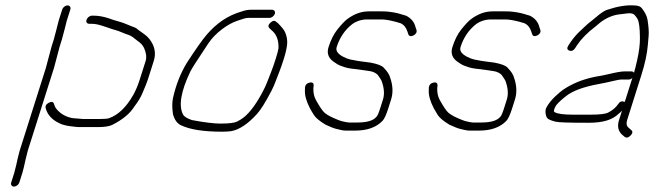

<svg xmlns="http://www.w3.org/2000/svg" viewBox="-20 -501 2419 710"><path d="M286.8 -61H350.6C367.6 -61 377.9 -62 383.5 -64C417.3 -76 447.1 -104.7 472.8 -150C481.8 -166 489.9 -185 496.8 -207L518.7 -276C522.7 -288.8 521 -304.1 513.4 -322C508.9 -332.6 501 -341.6 489.8 -349L470.6 -364C464.5 -368 459.2 -370.8 453.6 -372.5C447.9 -374.2 440.5 -377 431.3 -381C422.2 -385 413.9 -388 406.4 -389.9C399 -391.8 390.2 -394.7 380 -398.5C375.5 -400.2 366.8 -403 353.9 -407C341 -411 329.2 -413 318.3 -413H310.3C306.3 -413 303.3 -414.3 301.1 -417C298.9 -419.7 298.5 -423.2 299.9 -427.5C301.3 -431.8 304 -435.5 307.9 -438.5C311.9 -441.5 315.8 -443 319.8 -443H327.8C343.5 -443 360.9 -440 380 -434L402 -426.5C406.9 -424.8 413.5 -422.9 421.9 -420.7C430.4 -418.6 441 -414.6 453.9 -409C463.1 -405 470.5 -402.2 475.6 -400.5C480.8 -398.8 486.7 -395 493.5 -389L513 -375C520.7 -369.7 527.2 -363.5 532.7 -356.5C552.3 -331.2 557.7 -304.4 548.7 -276L526.8 -207C523.7 -197.3 516.7 -179.6 505.7 -154.1C499.7 -140.2 490.3 -124.8 477.5 -108C461.3 -81.7 434 -58.9 395.7 -39.5C384.5 -33.8 366.9 -31 341.1 -31H275.4C268.4 -31 261.4 -31.5 254.7 -32.5C247.9 -33.5 241.3 -34.3 234.8 -35C228.4 -35.7 219.9 -37.7 209.2 -41C179.1 -53 161.1 -69.6 152.3 -91L149.2 -100C146.6 -108.7 150.3 -115.7 160.3 -121C170.4 -126.3 176.8 -125 179.6 -117L182.7 -108C184.6 -103.3 187.8 -98.7 192.3 -94C207.9 -77 228.9 -67 250.3 -64ZM219 -393 208.6 -354 200.7 -329 179.7 -250 82.8 56 75.3 86C69.5 112.7 65.3 130 62.8 138L51.4 174C50.1 178 47.5 181.5 43.6 184.5C39.6 187.5 35.6 189 31.6 189C27.6 189 24.6 187.5 22.6 184.5C20.5 181.5 20.1 178 21.4 174L32.8 138L40.6 107C41.8 101 43.3 94.3 44.9 87L52.8 56L149.4 -249L170.7 -329L178.6 -354L189 -393L197.1 -425L210.1 -466C211.4 -470 214 -473.5 217.9 -476.5C221.9 -479.5 225.9 -481 229.9 -481C233.9 -481 236.9 -479.5 238.9 -476.5C241 -473.5 241.4 -470 240.1 -466L227.1 -425Z M996.3 -450C997.6 -454 997.2 -457.5 995.1 -460.5C993.1 -463.5 990 -465 986 -465H908.3C897.5 -465 886.4 -463 875.1 -459C822.2 -444.1 780.8 -415.1 743.8 -372.1C728.4 -354.1 703.9 -319.4 670.5 -268C647.4 -229.7 630.5 -186.7 619.8 -138.9C616.2 -122.9 616.2 -102.9 619.6 -79C625.1 -58.6 634.7 -44.9 648.6 -38C682 -22 732.8 -14 801.1 -14C813.1 -14 825.1 -14.7 834.8 -16C864.8 -21.3 896.6 -42.5 930.4 -79.6C944 -94.6 961.7 -122.8 983.2 -164C989.1 -175.3 994.3 -186.8 998.6 -198.5C1003 -210.2 1007.7 -222.3 1012.7 -235C1017.7 -247.7 1023.4 -264 1029.7 -284C1036.1 -304 1040 -321.6 1041.7 -336.8C1043.3 -352 1040.7 -367.3 1033.8 -382.8C1030.6 -389.9 1022.1 -400.7 1008.2 -415L1001.8 -420C995.7 -426 988.4 -425 979.8 -417C971.3 -409 970.4 -402 977.2 -396L983.3 -390C1002.3 -375.2 1011.1 -352.5 1009.8 -322C1008.8 -314.7 1005.3 -301.7 999.4 -283C993.5 -264.3 988.1 -248.8 983.2 -236.5C978.3 -224.2 973.7 -212.5 969.6 -201.5C965.4 -190.5 960.7 -179.8 955.4 -169.5C930.5 -120.6 905.8 -86.4 881.5 -67C874.8 -61.7 866.6 -56.5 856.9 -51.5C847.2 -46.5 827.5 -44 793.7 -44C772 -44 735.5 -48.3 689.6 -57C673.1 -62.6 662.5 -69 657.7 -76C639.6 -108.4 648.3 -162 683.9 -236.6C688.5 -246.4 710.7 -281 750.4 -340.5C763.1 -359.5 780 -377 801.1 -393C820.9 -408.1 840.1 -418.2 855.8 -423.5C862.8 -425.8 870.2 -428.3 878.2 -431C886.1 -433.7 893 -435 898.8 -435H976.6C980.6 -435 984.5 -436.5 988.5 -439.5C992.4 -442.5 995 -446 996.3 -450Z M1509.3 -370C1518.9 -375.3 1522.5 -382.3 1519.9 -391L1516.8 -400C1512.4 -419.1 1500.6 -433.5 1481.4 -443C1458.6 -450.2 1443.5 -454.2 1436.2 -455C1430.4 -455.7 1425 -456.5 1418.9 -457.5C1412.6 -458.5 1402.9 -459 1390 -459H1344.4C1315.9 -459 1291.8 -450 1266.3 -432.1C1256 -424.9 1242.8 -411.1 1226.7 -390.7C1213.9 -374.4 1203.3 -353.2 1195 -327C1188.1 -305.4 1193.7 -287.8 1211.6 -274.2C1222 -266.4 1231.2 -261 1239.1 -258L1256.3 -252C1263.2 -250 1270.2 -248.5 1277.4 -247.5C1284.6 -246.5 1291.6 -245.7 1298.5 -245C1305.4 -244.3 1311.6 -243.5 1317.1 -242.5C1322.6 -241.5 1332.6 -240 1347 -238.1C1360 -236.1 1369.5 -231.4 1377 -224L1385.5 -211.5C1389 -206.5 1391.1 -202.3 1392.1 -199C1400.8 -174 1402.2 -152 1396.2 -133L1385.4 -99C1379.9 -81.7 1375.4 -71.7 1371.9 -69C1360.5 -55 1337.3 -48 1302.3 -48H1270.5C1265.9 -48 1256.8 -49.7 1243.3 -53C1237.9 -54.3 1227.2 -58.5 1211.4 -65.6C1195.5 -72.7 1185.8 -79.2 1179.3 -85C1172.1 -91.5 1161.9 -106.7 1148.5 -130.7C1141.5 -143.1 1138.3 -157.9 1138.8 -175L1140 -185C1139.9 -194.4 1134.6 -197.9 1124.3 -195.5C1114.7 -193.3 1109.2 -187.4 1107.8 -178L1107.6 -168C1106.4 -149.3 1112.5 -127 1125.9 -101C1129 -95 1133.9 -86.7 1140.6 -76C1147.3 -65.4 1161.7 -53.3 1184 -39.8C1201.3 -31.7 1214.3 -26.6 1223 -24.5C1230 -22.8 1236.4 -21.3 1242.2 -20C1248 -18.7 1254.3 -18 1261 -18H1292.8C1338 -18 1372 -30.2 1394.8 -54.5C1401.4 -61.5 1408.2 -76.3 1415.4 -99L1426.2 -133C1434.1 -158 1433 -185 1422.8 -214C1420.3 -224.7 1412.1 -237.2 1398.2 -251.5C1391.4 -258.5 1376.3 -264.5 1350 -269.5C1344.1 -270.5 1334.6 -271.7 1321.7 -273.1C1308.7 -274.6 1292.9 -277.3 1274.2 -281.3C1267.1 -282.8 1257.8 -286.4 1247.4 -292C1228.3 -302.3 1220.9 -314 1225 -327C1236.4 -363 1256.2 -391.7 1284.2 -413C1288.6 -416.3 1295.4 -419.8 1304.6 -423.5C1315.6 -427.2 1325.7 -429 1334.9 -429H1393.2C1403.7 -429 1421.1 -426.2 1442.8 -420.5C1451.7 -418.2 1457.9 -416.3 1461.5 -415C1473.6 -409.4 1482 -399.1 1486.7 -384L1489.8 -375C1492.1 -367 1498.6 -365.4 1509.3 -370Z M1967.3 -370C1976.9 -375.3 1980.5 -382.3 1977.9 -391L1974.8 -400C1970.4 -419.1 1958.6 -433.5 1939.4 -443C1916.6 -450.2 1901.5 -454.2 1894.2 -455C1888.4 -455.7 1883 -456.5 1876.9 -457.5C1870.6 -458.5 1860.9 -459 1848 -459H1802.4C1773.9 -459 1749.8 -450 1724.3 -432.1C1714 -424.9 1700.8 -411.1 1684.7 -390.7C1671.9 -374.4 1661.3 -353.2 1653 -327C1646.1 -305.4 1651.7 -287.8 1669.6 -274.2C1680 -266.4 1689.2 -261 1697.1 -258L1714.3 -252C1721.2 -250 1728.2 -248.5 1735.4 -247.5C1742.6 -246.5 1749.6 -245.7 1756.5 -245C1763.4 -244.3 1769.6 -243.5 1775.1 -242.5C1780.6 -241.5 1790.6 -240 1805 -238.1C1818 -236.1 1827.5 -231.4 1835 -224L1843.5 -211.5C1847 -206.5 1849.1 -202.3 1850.1 -199C1858.8 -174 1860.2 -152 1854.2 -133L1843.4 -99C1837.9 -81.7 1833.4 -71.7 1829.9 -69C1818.5 -55 1795.3 -48 1760.3 -48H1728.5C1723.9 -48 1714.8 -49.7 1701.3 -53C1695.9 -54.3 1685.2 -58.5 1669.4 -65.6C1653.5 -72.7 1643.8 -79.2 1637.3 -85C1630.1 -91.5 1619.9 -106.7 1606.5 -130.7C1599.5 -143.1 1596.3 -157.9 1596.8 -175L1598 -185C1597.9 -194.4 1592.6 -197.9 1582.3 -195.5C1572.7 -193.3 1567.2 -187.4 1565.8 -178L1565.6 -168C1564.4 -149.3 1570.5 -127 1583.9 -101C1587 -95 1591.9 -86.7 1598.6 -76C1605.3 -65.4 1619.7 -53.3 1642 -39.8C1659.3 -31.7 1672.3 -26.6 1681 -24.5C1688 -22.8 1694.4 -21.3 1700.2 -20C1706 -18.7 1712.3 -18 1719 -18H1750.8C1796 -18 1830 -30.2 1852.8 -54.5C1859.4 -61.5 1866.2 -76.3 1873.4 -99L1884.2 -133C1892.1 -158 1891 -185 1880.8 -214C1878.3 -224.7 1870.1 -237.2 1856.2 -251.5C1849.4 -258.5 1834.3 -264.5 1808 -269.5C1802.1 -270.5 1792.6 -271.7 1779.7 -273.1C1766.7 -274.6 1750.9 -277.3 1732.2 -281.3C1725.1 -282.8 1715.8 -286.4 1705.4 -292C1686.3 -302.3 1678.9 -314 1683 -327C1694.4 -363 1714.2 -391.7 1742.2 -413C1746.6 -416.3 1753.4 -419.8 1762.6 -423.5C1773.6 -427.2 1783.7 -429 1792.9 -429H1851.2C1861.7 -429 1879.1 -426.2 1900.8 -420.5C1909.7 -418.2 1915.9 -416.3 1919.5 -415C1931.6 -409.4 1940 -399.1 1944.7 -384L1947.8 -375C1950.1 -367 1956.6 -365.4 1967.3 -370Z M2081.9 -333C2075.7 -323.4 2076.8 -317 2085.2 -313.9C2093.6 -310.8 2100.8 -313.8 2106.8 -323L2114.6 -335C2130.3 -358 2152.3 -380.4 2180.8 -402C2186.9 -406.7 2193.3 -412 2199.9 -418C2223 -435.6 2247.9 -445.6 2271.3 -448C2277.7 -448.7 2287 -449.8 2298.9 -451.4C2310.9 -453 2319.7 -451.5 2325.3 -447C2329.7 -442.3 2334.1 -437 2337.5 -431C2343.1 -421.2 2346.1 -397.9 2346.4 -361.1C2346.7 -336.5 2343.1 -308.5 2335.8 -277L2330.2 -253C2328.3 -245 2326.4 -238 2324.5 -232C2322.2 -235.3 2319.1 -237 2315.1 -237H2290.1C2278.2 -237 2259.7 -233.8 2233.3 -227.5C2215.3 -223.2 2197.5 -219.7 2180 -217C2132.5 -207.1 2094.8 -191.1 2062 -169C2056.1 -165 2046.6 -156.9 2033.5 -144.8C2020.4 -132.7 2009.6 -119.2 2001.1 -104.5C1997.4 -98.2 1996.3 -90 1997.8 -80C1999.3 -70 2003 -63.3 2009 -60C2014.9 -56.7 2023.5 -53.7 2034.6 -51C2045.8 -48.3 2082.7 -47 2156.1 -47C2210.9 -47 2244.4 -58 2267.3 -80C2272.6 -84 2276.9 -88 2280.2 -92L2269.1 -57C2262.1 -35.2 2265.6 -17.5 2279.3 -4L2288.7 4C2295.5 10 2303 8.8 2311.4 0.5C2319.7 -7.8 2320.7 -14.7 2314.3 -20L2304.2 -29C2296.8 -35.2 2295.1 -44.6 2299.1 -57L2351.6 -223C2364.8 -264.6 2372.8 -301.2 2375.5 -333C2376.2 -341.7 2377.3 -353.4 2378.6 -368.2C2379.9 -382.9 2378.5 -403 2374.4 -428.5C2372.3 -441.5 2365.2 -455.6 2353.2 -471C2348 -477.7 2337.8 -481 2323.6 -481C2296.2 -482.9 2261.8 -477.2 2223.2 -464.1C2213.1 -460.2 2200.3 -451.5 2184.7 -438C2177.8 -432 2171.1 -426.5 2164.5 -421.5C2157.9 -416.5 2152 -411.5 2146.7 -406.5C2141.5 -401.5 2133.4 -393.9 2122.5 -383.7C2111.6 -373.5 2100.7 -360.6 2089.8 -345ZM2318.5 -213 2290.3 -124C2289.8 -124.7 2288.9 -125 2287.6 -125C2279 -128.2 2271.7 -125.2 2265.8 -116C2257.7 -103.6 2245.3 -93.1 2228.6 -84.5C2218.5 -79.5 2197 -77 2165.6 -77H2099.9C2064.5 -77 2041.8 -80 2031.7 -86C2026 -88.1 2027.8 -96.8 2036.9 -112C2045.7 -122.7 2058.4 -134.3 2075 -147C2098.5 -164.8 2134.7 -179.2 2192.7 -190C2211.2 -193.3 2228.7 -197 2244.9 -201C2261 -205 2271.9 -207 2280.6 -207H2305.6C2310.2 -207 2314.5 -209 2318.5 -213Z"/></svg>

Font: Proton
Style: ExBdExtSuIt
Weight: 500
Version: Version 1.017